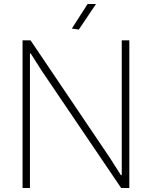

<svg xmlns="http://www.w3.org/2000/svg" viewBox="-20 -942 761 962"><path d="M340 -799 419 -922H461L375 -794ZM93 -740H133L530 -152L586 -64L590 -65V-740H628V0H587L188 -589L134 -674H130V0H93Z"/></svg>

Font: Encode Sans Narrow
Style: Thin
Weight: 250
Designer: Pablo Impallari, Andres Torresi
Foundry: Pablo Impallari, Andres Torresi
Version: Version 1.000; ttfautohint (v1.00) -l 8 -r 50 -G 200 -x 14 -